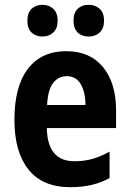

<svg xmlns="http://www.w3.org/2000/svg" viewBox="-20 -769 539 799"><path d="M256 -556Q354 -556 408.5 -490Q463 -424 463 -309V-236H175Q177 -98 290 -98Q330 -98 364 -107.5Q398 -117 436 -138V-28Q368 10 273 10Q157 10 98.5 -63.5Q40 -137 40 -270Q40 -409 96 -482.5Q152 -556 256 -556ZM258 -452Q223 -452 201 -423.5Q179 -395 176 -332H336Q335 -387 315.5 -419.5Q296 -452 258 -452ZM94 -683Q94 -716 111.5 -732.5Q129 -749 157 -749Q184 -749 202 -732Q220 -715 220 -683Q220 -651 202 -634Q184 -617 157 -617Q129 -617 111.5 -633.5Q94 -650 94 -683ZM286 -683Q286 -716 303.5 -732.5Q321 -749 349 -749Q377 -749 395 -732Q413 -715 413 -683Q413 -651 395 -634Q377 -617 349 -617Q320 -617 303 -634Q286 -651 286 -683Z"/></svg>

Font: Noto Sans Lao Condensed
Style: Bold
Weight: 700
Width: 3
Designer: Monotype Design Team
Foundry: Monotype Imaging Inc.
Version: Version 2.003; ttfautohint (v1.8.4.7-5d5b)